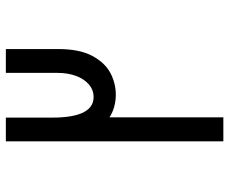

<svg xmlns="http://www.w3.org/2000/svg" viewBox="-82 -682 765 640"><g transform="rotate(-90 300.0 -362.5)"><path d="M148.5 -725H227.5V-570.5Q227.5 -432.5 296 -432.5Q319.5 -432.5 338 -448.2Q356.5 -464 366.5 -491.2Q376.5 -518.5 376.5 -551.5V-725H456V-550.5Q456 -479 432.8 -436.2Q409.5 -393.5 375.2 -376Q341 -358.5 304 -358.5Q282.5 -358.5 263 -364Q243.5 -369.5 228.5 -379.5V0H148.5Z"/></g></svg>

Font: JuliaMono Italic
Style: Regular
Weight: 400
Italic angle: -9°
Monospace: yes
Designer: cormullion
Foundry: corm
Version: Version 0.049; ttfautohint (v1.8.4)